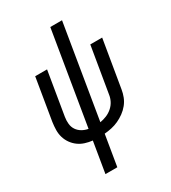

<svg xmlns="http://www.w3.org/2000/svg" viewBox="-225 -849 1049 1177"><g transform="rotate(-30 300.0 -260.0)"><path d="M166 215 202 -2Q175 -5 150 -13Q125 -21 104.5 -36Q84 -51 69 -72Q54 -93 46.5 -118Q39 -143 39.5 -170Q40 -197 44 -225L93 -520H177L126 -213Q122 -188 124.5 -164.5Q127 -141 139.5 -122.5Q152 -104 172 -92.5Q192 -81 215 -77L324 -735H407L298 -76Q321 -80 343.5 -89Q366 -98 385 -114.5Q404 -131 415 -152.5Q426 -174 429 -197L483 -520H567L511 -185Q507 -160 497.5 -135.5Q488 -111 471 -90Q454 -69 432 -53Q410 -37 386 -26Q362 -15 336.5 -9.5Q311 -4 286 -2L250 215Z"/></g></svg>

Font: Iosevka SS04 Extended Oblique
Style: Regular
Weight: 400
Width: 7
Italic angle: -9°
Monospace: yes
Designer: Belleve Invis
Foundry: Belleve Invis
Version: Version 19.0.0; ttfautohint (v1.8.4)